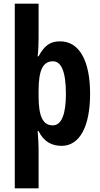

<svg xmlns="http://www.w3.org/2000/svg" viewBox="-20 -780 541 1040"><path d="M468 -272C468 -452 409 -556 306 -556C257 -556 223 -539 189 -475H184C188 -509 189 -548 189 -573V-760H60V240H189V21C189 1 187 -26 184 -70H189C216 -14 259 10 314 10C412 10 468 -96 468 -272ZM337 -271C337 -168 316 -101 266 -101C212 -101 189 -150 189 -259V-287C189 -400 212 -448 267 -448C312 -448 337 -392 337 -271Z"/></svg>

Font: Noto Sans Tamil ExtraCondensed
Style: Bold
Weight: 700
Width: 2
Designer: Jelle Bosma - Monotype Design Team
Foundry: Monotype Imaging Inc.
Version: Version 2.004